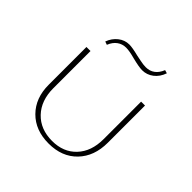

<svg xmlns="http://www.w3.org/2000/svg" viewBox="-174 -793 939 939"><g transform="rotate(45 295.5 -323.5)"><path d="M139 -544Q151 -577 176.5 -597Q202 -617 233 -617Q254 -617 298 -606Q304 -605 327.5 -600Q351 -595 368 -595Q395 -595 414.5 -609.5Q434 -624 445 -652L462 -647Q450 -612 424 -592Q398 -572 366 -572Q344 -572 296 -584Q256 -595 233 -595Q207 -595 187 -580.5Q167 -566 156 -538ZM93 -199V-460H121V-203Q121 -118 169.5 -67Q218 -16 299 -16Q377 -16 424 -66Q471 -116 471 -200V-460H498V-203Q498 -109 443 -52Q388 5 296 5Q204 5 148.5 -51Q93 -107 93 -199Z"/></g></svg>

Font: Ysabeau SC Extralight
Style: Regular
Weight: 200
Designer: Christian Thalmann (Catharsis Fonts)
Version: Version 0.003